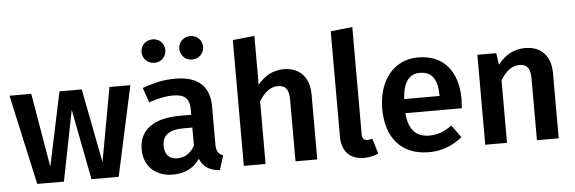

<svg xmlns="http://www.w3.org/2000/svg" viewBox="-50 -948 3369 1125"><g transform="rotate(-5 1634.0 -385.0)"><path d="M600 -529 521 -94 437 -529H306L214 -94L140 -529H12L129 0H286L368 -415L448 0H608L723 -529Z M876 -785C836 -785 805 -755 805 -716C805 -677 836 -647 876 -647C915 -647 945 -677 945 -716C945 -755 915 -785 876 -785ZM1097 -785C1058 -785 1027 -755 1027 -716C1027 -677 1058 -647 1097 -647C1137 -647 1167 -677 1167 -716C1167 -755 1137 -785 1097 -785ZM1189 -362C1189 -483 1121 -544 986 -544C924 -544 860 -531 794 -506L824 -419C879 -438 925 -447 964 -447C1033 -447 1063 -423 1063 -355V-325H997C842 -325 756 -263 756 -148C756 -51 822 15 927 15C994 15 1049 -11 1085 -64C1105 -15 1142 8 1202 13L1229 -72C1201 -83 1189 -99 1189 -140ZM961 -78C912 -78 886 -107 886 -158C886 -219 927 -250 1010 -250H1063V-143C1038 -100 1004 -78 961 -78Z M1626 -544C1566 -544 1515 -518 1472 -466V-753L1344 -740V0H1472V-369C1505 -420 1540 -448 1583 -448C1626 -448 1648 -426 1648 -363V0H1776V-383C1776 -483 1719 -544 1626 -544Z M2050 15C2080 15 2108 9 2135 -3L2108 -93C2098 -90 2088 -88 2078 -88C2058 -88 2048 -100 2048 -125V-755L1920 -741V-121C1920 -34 1969 15 2050 15Z M2649 -277C2649 -445 2564 -544 2416 -544C2269 -544 2181 -424 2181 -261C2181 -90 2272 15 2433 15C2505 15 2570 -9 2629 -56L2576 -129C2529 -97 2491 -82 2444 -82C2369 -82 2322 -122 2314 -225H2646C2648 -253 2649 -270 2649 -277ZM2522 -308H2314C2321 -409 2356 -453 2419 -453C2488 -453 2522 -407 2522 -314Z M3046 -544C2982 -544 2928 -516 2885 -460L2875 -529H2764V0H2892V-368C2925 -420 2959 -448 3003 -448C3046 -448 3068 -426 3068 -363V0H3196V-383C3196 -484 3141 -544 3046 -544Z"/></g></svg>

Font: Fira Sans Medium
Style: Regular
Weight: 500
Designer: Carrois Corporate & Edenspiekermann AG
Foundry: Carrois Corporate GbR & Edenspiekermann AG
Version: Version 4.203